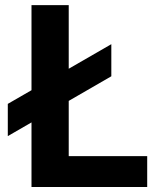

<svg xmlns="http://www.w3.org/2000/svg" viewBox="-20 -748 645 768"><path d="M106 0V-727.5H254.9V-123.5H568.8V0ZM11.2 -203.6V-332.5L425.3 -571.3V-442.9Z"/></svg>

Font: Inter
Style: Bold
Weight: 700
Designer: Rasmus Andersson
Foundry: rsms
Version: Version 4.001;git-9221beed3